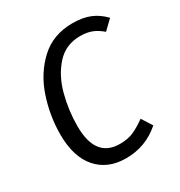

<svg xmlns="http://www.w3.org/2000/svg" viewBox="-168 -819 893 950"><g transform="rotate(-30 278.5 -344.0)"><path d="M557 -630 505 -580Q477 -604 449 -615Q421 -626 383 -626Q300 -626 247.5 -567.5Q195 -509 172 -422.5Q149 -336 149 -246Q149 -65 288 -65Q334 -65 366.5 -79.5Q399 -94 438 -122L476 -62Q392 12 279 12Q175 12 115 -56.5Q55 -125 55 -252Q55 -359 89.5 -461.5Q124 -564 197.5 -632Q271 -700 381 -700Q441 -700 482.5 -682.5Q524 -665 557 -630Z"/></g></svg>

Font: Fira Sans Condensed
Style: Italic
Weight: 400
Width: 3
Italic angle: -8°
Designer: bBox Type GmbH & Carrois Corporate GbR & Edenspiekermann AG
Foundry: bBox Type GmbH & Carrois Corporate GbR & Edenspiekermann AG
Version: Version 4.301